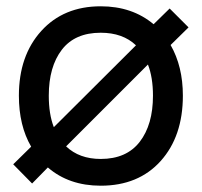

<svg xmlns="http://www.w3.org/2000/svg" viewBox="-20 -575 641 610"><path d="M579 -488 522 -432Q561 -364 561 -271Q561 -142 490.5 -63.5Q420 15 300 15Q199 15 132 -43L82 8L22 -53L79 -109Q40 -176 40 -271Q40 -398 111 -476.5Q182 -555 300 -555Q400 -555 468 -498L519 -548ZM300 -471Q218 -471 176.5 -417Q135 -363 135 -271Q135 -212 151 -171L412 -431Q370 -471 300 -471ZM300 -70Q382 -70 424 -124.5Q466 -179 466 -271Q466 -329 450 -370L190 -110Q232 -70 300 -70Z"/></svg>

Font: Manrope Medium
Style: Medium
Weight: 500
Designer: Mikhail Sharanda
Foundry: Mikhail Sharanda
Version: Version 4.000;hotconv 1.0.109;makeotfexe 2.5.65596